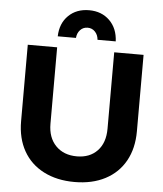

<svg xmlns="http://www.w3.org/2000/svg" viewBox="-61 -966 874 1029"><g transform="rotate(5 376.5 -451.0)"><path d="M379 -127Q448 -127 489 -170Q530 -213 530 -289V-700H688V-289Q688 -197 650.5 -129.5Q613 -62 543 -25.5Q473 11 378 11Q283 11 212 -25.5Q141 -62 103 -129.5Q65 -197 65 -289V-700H223V-289Q223 -214 265.5 -170.5Q308 -127 379 -127ZM221 -759Q223 -829 266 -871Q309 -913 377 -913Q444 -913 487 -871Q530 -829 533 -759H435Q433 -785 417 -802Q401 -819 377 -819Q353 -819 337 -802Q321 -785 319 -759Z"/></g></svg>

Font: Montserrat arm2 SemiBold
Style: Regular
Weight: 600
Designer: Julieta Ulanovsky
Foundry: Julieta Ulanovsky
Version: Version 6.000